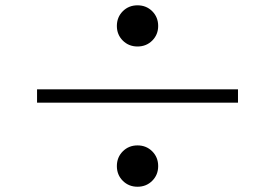

<svg xmlns="http://www.w3.org/2000/svg" viewBox="-20 -731 1040 726"><path d="M500 -555.2Q466.8 -555.2 444.3 -577.6Q421.9 -600.1 421.9 -632.8Q421.9 -666 444.3 -688.5Q466.8 -710.9 500 -710.9Q533.2 -710.9 555.7 -688.5Q578.1 -666 578.1 -632.8Q578.1 -600.1 555.7 -577.6Q533.2 -555.2 500 -555.2ZM879.9 -393.1V-342.8H120.1V-393.1ZM500 -24.9Q466.8 -24.9 444.3 -47.4Q421.9 -69.8 421.9 -103Q421.9 -136.2 444.3 -158.7Q466.8 -181.2 500 -181.2Q533.2 -181.2 555.7 -158.7Q578.1 -136.2 578.1 -103Q578.1 -69.8 555.7 -47.4Q533.2 -24.9 500 -24.9Z"/></svg>

Font: Source Han Serif JP Heavy
Style: Regular
Weight: 900
Designer: Ryoko NISHIZUKA  (kana & ideographs); Frank Grießhammer (Latin, Greek & Cyrillic); Wenlong ZHANG  (bopomofo); Sandoll Co
Foundry: Adobe Systems Incorporated
Version: Version 1.001;PS 1.001;hotconv 16.6.54;makeotf.lib2.5.65590